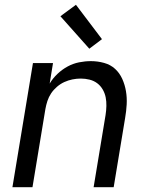

<svg xmlns="http://www.w3.org/2000/svg" viewBox="-20 -784 640 804"><path d="M32 0 118 -520H202L188 -434Q201 -456 220.5 -474.5Q240 -493 263 -505.5Q286 -518 311 -523Q336 -528 361 -528Q389 -528 416 -520.5Q443 -513 462 -495.5Q481 -478 492 -453.5Q503 -429 507.5 -402Q512 -375 510.5 -347Q509 -319 504 -290L456 0H372L422 -302Q425 -321 425.5 -340Q426 -359 422.5 -376.5Q419 -394 410 -409.5Q401 -425 387 -435.5Q373 -446 355 -450.5Q337 -455 318 -455Q301 -455 283.5 -451.5Q266 -448 249.5 -440.5Q233 -433 218.5 -420.5Q204 -408 194 -393Q184 -378 178.5 -361Q173 -344 170 -327L116 0ZM354 -580 233 -716 298 -764 407 -620Z"/></svg>

Font: Iosevka Custom Oblique
Style: Regular
Weight: 400
Italic angle: -9°
Designer: Belleve Invis
Foundry: Belleve Invis
Version: Version 27.0.1